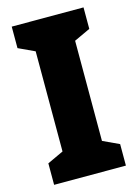

<svg xmlns="http://www.w3.org/2000/svg" viewBox="-110 -776 601 837"><g transform="rotate(-15 190.0 -357.0)"><path d="M352 0H28V-97L101 -131V-583L28 -617V-714H352V-617L279 -583V-131L352 -97Z"/></g></svg>

Font: Noto Sans Gujarati UI Condensed Black
Style: Regular
Weight: 900
Width: 3
Designer: Jelle Bosma - Monotype Design Team, Universal Thirst
Foundry: Monotype Imaging Inc.
Version: Version 2.106; ttfautohint (v1.8.4.7-5d5b)